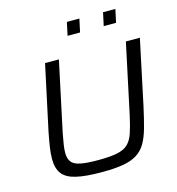

<svg xmlns="http://www.w3.org/2000/svg" viewBox="-127 -995 1027 1113"><g transform="rotate(-15 386.5 -439.0)"><path d="M347 8Q251 8 193.5 -5.5Q136 -19 111.5 -51.5Q87 -84 87 -141Q87 -172 93 -211.5Q99 -251 109 -301L192 -688H275L186 -270Q179 -233 174.5 -205Q170 -177 170 -155Q170 -120 185.5 -100Q201 -80 239.5 -72.5Q278 -65 345 -65Q415 -65 457.5 -73.5Q500 -82 523.5 -104Q547 -126 560.5 -166Q574 -206 588 -270L677 -688H761L679 -301Q663 -227 648 -173.5Q633 -120 612 -85Q591 -50 557.5 -29.5Q524 -9 473.5 -0.5Q423 8 347 8ZM576 -807 593 -886H667L650 -807ZM359 -807 376 -886H451L434 -807Z"/></g></svg>

Font: Saira SemiExpanded
Style: Italic
Weight: 400
Width: 6
Italic angle: -12°
Designer: Hector Gatti with collaboration of the Omnibus-Type team
Foundry: Omnibus-Type
Version: Version 1.101